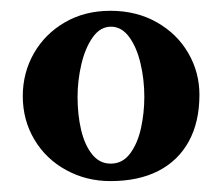

<svg xmlns="http://www.w3.org/2000/svg" viewBox="-20 -580 410 354"><path d="M22 -402.8Q22 -445.8 42.5 -481.7Q63 -517.6 99.6 -538.8Q136.2 -560.1 183.6 -560.1Q231.9 -560.1 269.3 -538.8Q306.6 -517.6 327.1 -482.2Q347.7 -446.8 347.7 -405.3Q347.7 -355 328.1 -319.3Q308.6 -283.7 272 -264.9Q235.4 -246.1 183.6 -246.1Q139.2 -246.1 102.1 -266.4Q64.9 -286.6 43.5 -322.5Q22 -358.4 22 -402.8ZM246.1 -401.4Q246.1 -433.6 239 -463.4Q231.9 -493.2 218 -512Q204.1 -530.8 184.6 -530.8Q164.6 -530.8 150.6 -510.7Q136.7 -490.7 129.9 -460.9Q123 -431.2 123 -401.4Q123 -368.2 129.6 -340.3Q136.2 -312.5 149.9 -295.4Q163.6 -278.3 184.1 -278.3Q206.1 -278.3 220 -297.1Q233.9 -315.9 240 -344Q246.1 -372.1 246.1 -401.4Z"/></svg>

Font: Junicode Two Beta VF
Style: Regular
Weight: 400
Designer: Peter S. Baker
Foundry: Briery Creek Software
Version: Version 1.031 beta; ttfautohint (v1.8.1.43-b0c9)